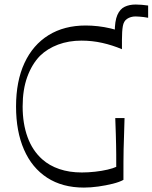

<svg xmlns="http://www.w3.org/2000/svg" viewBox="-20 -830 687 865"><path d="M358 15.1Q260.9 15.1 192.4 -29.4Q123.9 -73.9 88.1 -156Q52.3 -238.1 52.3 -350Q52.3 -464.6 90.3 -546.2Q128.3 -627.9 198.7 -671.5Q269.1 -715.1 366.1 -715.1Q392.9 -715.1 421.4 -711.9Q450 -708.6 478.1 -702Q506.3 -695.4 529.4 -686.9V-608.3Q486 -626.6 440.4 -636.8Q394.7 -647 347 -647Q289.7 -647 241.7 -629.1Q193.7 -611.1 160.1 -578.4Q123.6 -540.7 102.8 -483.4Q82 -426.1 82 -350Q82 -273.1 104.1 -212.4Q126.1 -151.6 170.4 -112.2Q202.3 -83.7 247.3 -68.4Q292.3 -53 348.7 -53Q378 -53 408.3 -56.4Q438.6 -59.7 464.5 -65.8Q490.4 -71.9 503.7 -78.3Q503.7 -112.3 503.6 -134.4Q503.6 -156.6 503 -177.1Q502.4 -197.7 501.8 -225.4Q501.1 -253 499.3 -298H541.1Q539.9 -248.4 538.7 -215.9Q537.6 -183.4 536.9 -157.3Q536.3 -131.1 536.2 -99.9Q536.1 -68.6 536.1 -19.7Q518.7 -9.9 488.1 -2.2Q457.6 5.4 423.1 10.3Q388.6 15.1 358 15.1ZM529.4 -650.9 497 -657.7Q497 -664 497 -670.4Q497 -676.9 497 -684.3Q497 -735.7 508.8 -762.6Q520.6 -789.4 541.8 -799.5Q563 -809.6 591.1 -809.6Q603.9 -809.6 618.6 -808.4Q633.4 -807.3 647.4 -805.1V-749.9Q638.1 -752 628.1 -753.1Q618 -754.1 608.7 -755Q599.4 -755.9 590.4 -755.9Q568.9 -755.9 552.3 -744.9Q537.3 -734.9 533.4 -712.3Q529.4 -689.7 529.4 -650.9Z"/></svg>

Font: Ojuju ExtraLight
Style: Regular
Weight: 200
Designer: Chisaokwu Joboson, Mirko Velimirovic
Foundry: Udi Foundry
Version: Version 1.000